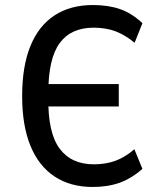

<svg xmlns="http://www.w3.org/2000/svg" viewBox="-20 -734 645 763"><path d="M348 9Q260 9 197 -32.5Q134 -74 101 -154.5Q68 -235 68 -352Q68 -471 101 -551.5Q134 -632 197 -673Q260 -714 349 -714Q410 -714 456.5 -698Q503 -682 546 -642L515 -564Q476 -596 438 -610Q400 -624 352 -624Q262 -624 217 -562.5Q172 -501 172 -365L151 -400H452V-311H151L172 -347Q170 -207 216.5 -144Q263 -81 353 -81Q400 -81 438.5 -95Q477 -109 514 -141L546 -63Q503 -25 456 -8Q409 9 348 9Z"/></svg>

Font: Nunito Sans 7pt Condensed SemiBold
Style: Regular
Weight: 600
Width: 3
Designer: Vernon Adams
Foundry: Vernon Adams
Version: Version 3.101;gftools[0.9.27]